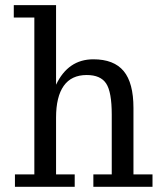

<svg xmlns="http://www.w3.org/2000/svg" viewBox="-20 -714 628 734"><path d="M37.1 0V-47.4H111.3V-647H32.7V-694.3H194.3V-390.1Q217.3 -438.5 252.9 -462.9Q288.6 -487.3 336.9 -487.3Q415.5 -487.3 452.9 -442.1Q490.2 -397 490.2 -301.3V-47.4H563V0H336.9V-47.4H407.2V-275.9Q407.2 -362.8 385.7 -395Q364.3 -427.2 311.5 -427.2Q252.9 -427.2 223.6 -385.7Q194.3 -344.2 194.3 -264.2V-47.4H265.6V0Z"/></svg>

Font: KhunPaOh
Style: Regular
Weight: 400
Designer: Khon Soe Zaw Thu
Version: Version 1.00 July 11, 2016, initial release